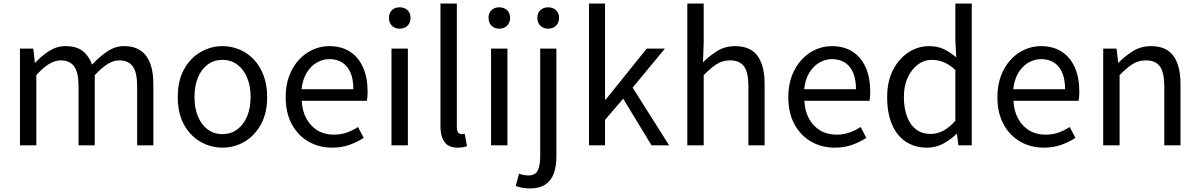

<svg xmlns="http://www.w3.org/2000/svg" viewBox="-20 -816 6732 1078"><path d="M92 0V-543H167L176 -464H178Q214 -503 256.5 -530Q299 -557 347 -557Q410 -557 445 -529Q480 -501 497 -453Q540 -499 583.5 -528Q627 -557 677 -557Q760 -557 800.5 -502.5Q841 -448 841 -344V0H750V-332Q750 -409 725.5 -443Q701 -477 649 -477Q618 -477 584.5 -456.5Q551 -436 512 -394V0H421V-332Q421 -409 396.5 -443Q372 -477 320 -477Q289 -477 255 -456.5Q221 -436 184 -394V0Z M1229 13Q1163 13 1105 -20.5Q1047 -54 1012.5 -117.5Q978 -181 978 -271Q978 -362 1012.5 -425.5Q1047 -489 1105 -523Q1163 -557 1229 -557Q1279 -557 1324.5 -538Q1370 -519 1405 -482Q1440 -445 1460 -392Q1480 -339 1480 -271Q1480 -181 1445 -117.5Q1410 -54 1353 -20.5Q1296 13 1229 13ZM1229 -63Q1276 -63 1311.5 -89Q1347 -115 1367 -162Q1387 -209 1387 -271Q1387 -334 1367 -381Q1347 -428 1311.5 -454Q1276 -480 1229 -480Q1182 -480 1146.5 -454Q1111 -428 1091.5 -381Q1072 -334 1072 -271Q1072 -209 1091.5 -162Q1111 -115 1146.5 -89Q1182 -63 1229 -63Z M1844 13Q1771 13 1712 -21Q1653 -55 1618.5 -118.5Q1584 -182 1584 -271Q1584 -338 1604 -390.5Q1624 -443 1658.5 -480.5Q1693 -518 1737 -537.5Q1781 -557 1827 -557Q1897 -557 1945 -526Q1993 -495 2018.5 -437.5Q2044 -380 2044 -302Q2044 -287 2043 -274Q2042 -261 2040 -250H1674Q1677 -192 1700.5 -149.5Q1724 -107 1763 -83.5Q1802 -60 1854 -60Q1894 -60 1926.5 -71.5Q1959 -83 1990 -103L2022 -42Q1987 -19 1943 -3Q1899 13 1844 13ZM1673 -315H1964Q1964 -397 1928.5 -440.5Q1893 -484 1829 -484Q1791 -484 1757.5 -464Q1724 -444 1701.5 -407Q1679 -370 1673 -315Z M2178 0V-543H2270V0ZM2224 -655Q2197 -655 2180.5 -671.5Q2164 -688 2164 -716Q2164 -743 2180.5 -759Q2197 -775 2224 -775Q2251 -775 2268 -759Q2285 -743 2285 -716Q2285 -688 2268 -671.5Q2251 -655 2224 -655Z M2549 13Q2515 13 2494 -1Q2473 -15 2463 -42.5Q2453 -70 2453 -108V-796H2545V-102Q2545 -81 2552.5 -72Q2560 -63 2570 -63Q2574 -63 2578 -63.5Q2582 -64 2589 -65L2602 5Q2592 8 2580 10.5Q2568 13 2549 13Z M2737 0V-543H2829V0ZM2783 -655Q2756 -655 2739.5 -671.5Q2723 -688 2723 -716Q2723 -743 2739.5 -759Q2756 -775 2783 -775Q2810 -775 2827 -759Q2844 -743 2844 -716Q2844 -688 2827 -671.5Q2810 -655 2783 -655Z M2955 242Q2931 242 2910.5 238Q2890 234 2876 228L2894 159Q2904 163 2918 166Q2932 169 2946 169Q2987 169 3000 140Q3013 111 3013 62V-543H3104V62Q3104 117 3089.5 157.5Q3075 198 3042 220Q3009 242 2955 242ZM3058 -655Q3031 -655 3014 -671.5Q2997 -688 2997 -716Q2997 -743 3014 -759Q3031 -775 3058 -775Q3084 -775 3101.5 -759Q3119 -743 3119 -716Q3119 -688 3101.5 -671.5Q3084 -655 3058 -655Z M3287 0V-796H3377V-257H3381L3611 -543H3713L3532 -324L3737 0H3638L3479 -262L3377 -143V0Z M3839 0V-796H3931V-578L3927 -466Q3965 -504 4008 -530.5Q4051 -557 4107 -557Q4193 -557 4233 -502.5Q4273 -448 4273 -344V0H4182V-332Q4182 -409 4157.5 -443Q4133 -477 4079 -477Q4037 -477 4004 -456Q3971 -435 3931 -394V0Z M4666 13Q4593 13 4534 -21Q4475 -55 4440.5 -118.5Q4406 -182 4406 -271Q4406 -338 4426 -390.5Q4446 -443 4480.5 -480.5Q4515 -518 4559 -537.5Q4603 -557 4649 -557Q4719 -557 4767 -526Q4815 -495 4840.5 -437.5Q4866 -380 4866 -302Q4866 -287 4865 -274Q4864 -261 4862 -250H4496Q4499 -192 4522.5 -149.5Q4546 -107 4585 -83.5Q4624 -60 4676 -60Q4716 -60 4748.5 -71.5Q4781 -83 4812 -103L4844 -42Q4809 -19 4765 -3Q4721 13 4666 13ZM4495 -315H4786Q4786 -397 4750.5 -440.5Q4715 -484 4651 -484Q4613 -484 4579.5 -464Q4546 -444 4523.5 -407Q4501 -370 4495 -315Z M5185 13Q5117 13 5066.5 -20Q5016 -53 4988.5 -116.5Q4961 -180 4961 -271Q4961 -359 4994 -423Q5027 -487 5080.5 -522Q5134 -557 5196 -557Q5244 -557 5278.5 -540.5Q5313 -524 5349 -494L5344 -587V-796H5436V0H5361L5353 -64H5350Q5318 -32 5276 -9.5Q5234 13 5185 13ZM5205 -64Q5243 -64 5277 -82.5Q5311 -101 5344 -138V-423Q5310 -454 5278 -467Q5246 -480 5212 -480Q5169 -480 5133.5 -453.5Q5098 -427 5076.5 -380.5Q5055 -334 5055 -272Q5055 -207 5073 -160Q5091 -113 5124.5 -88.5Q5158 -64 5205 -64Z M5840 13Q5767 13 5708 -21Q5649 -55 5614.5 -118.5Q5580 -182 5580 -271Q5580 -338 5600 -390.5Q5620 -443 5654.5 -480.5Q5689 -518 5733 -537.5Q5777 -557 5823 -557Q5893 -557 5941 -526Q5989 -495 6014.5 -437.5Q6040 -380 6040 -302Q6040 -287 6039 -274Q6038 -261 6036 -250H5670Q5673 -192 5696.5 -149.5Q5720 -107 5759 -83.5Q5798 -60 5850 -60Q5890 -60 5922.5 -71.5Q5955 -83 5986 -103L6018 -42Q5983 -19 5939 -3Q5895 13 5840 13ZM5669 -315H5960Q5960 -397 5924.5 -440.5Q5889 -484 5825 -484Q5787 -484 5753.5 -464Q5720 -444 5697.5 -407Q5675 -370 5669 -315Z M6174 0V-543H6249L6258 -464H6260Q6299 -503 6342.5 -530Q6386 -557 6442 -557Q6528 -557 6568 -502.5Q6608 -448 6608 -344V0H6517V-332Q6517 -409 6492.5 -443Q6468 -477 6414 -477Q6372 -477 6339 -456Q6306 -435 6266 -394V0Z"/></svg>

Font: Noto Sans SC Thin
Style: Regular
Weight: 400
Version: Version 2.004-H2;hotconv 1.0.118;makeotfexe 2.5.65603